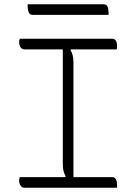

<svg xmlns="http://www.w3.org/2000/svg" viewBox="-20 -882 640 902"><path d="M530 0H95Q83 0 76.5 -10Q70 -20 70 -34Q70 -44 73 -50H287L289 -54Q275 -74 275 -111V-650H95Q83 -650 76.5 -660Q70 -670 70 -684Q70 -694 73 -700H507Q530 -700 530 -664Q530 -658 528 -650H313L311 -646Q325 -626 325 -589V-50H507Q530 -50 530 -10ZM110 -862H467Q481 -862 485.5 -850.5Q490 -839 490 -822V-812H133Q120 -812 115 -824Q110 -836 110 -852Z"/></svg>

Font: Recursive Mn Csl St Lt
Style: Regular
Weight: 300
Monospace: yes
Version: Version 1.079;hotconv 1.0.112;makeotfexe 2.5.65598; ttfautoh